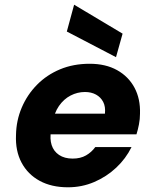

<svg xmlns="http://www.w3.org/2000/svg" viewBox="-20 -784 654 816"><path d="M269 12Q199 12 148.5 -15.5Q98 -43 71.5 -93Q45 -143 48 -210Q49 -272 72.5 -327Q96 -382 137.5 -424Q179 -466 235.5 -489.5Q292 -513 361 -513Q429 -513 477.5 -486Q526 -459 551.5 -411.5Q577 -364 575 -301Q575 -278 570.5 -255Q566 -232 560 -213H152L168 -301H426Q429 -331 418.5 -351Q408 -371 388 -382Q368 -393 341 -393Q309 -393 280 -378Q251 -363 230.5 -333.5Q210 -304 202 -258L197 -228Q191 -194 199.5 -167.5Q208 -141 231 -125.5Q254 -110 289 -110Q322 -110 345.5 -123.5Q369 -137 385 -159H539Q515 -110 474 -71.5Q433 -33 380.5 -10.5Q328 12 269 12ZM473 -541 264 -650 295 -764 501 -641Z"/></svg>

Font: DM Sans 17pt Black
Style: Italic
Weight: 900
Italic angle: -10°
Version: Version 4.004;gftools[0.9.30]